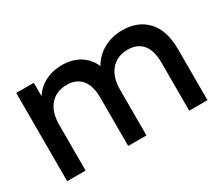

<svg xmlns="http://www.w3.org/2000/svg" viewBox="-105 -857 1291 1114"><g transform="rotate(-30 541.0 -299.5)"><path d="M1012.2 -341.1V0H890V-322.2Q890 -403.3 855.6 -444.4Q821.1 -485.6 757.8 -485.6Q686.7 -485.6 645 -438.3Q603.3 -391.1 603.3 -304.4V0H481.1V-322.2Q481.1 -403.3 446.7 -444.4Q412.2 -485.6 348.9 -485.6Q277.8 -485.6 236.7 -438.3Q195.6 -391.1 195.6 -304.4V0H72.2V-591.1H190V-501.1Q218.9 -547.8 268.9 -573.3Q318.9 -598.9 381.1 -598.9Q447.8 -598.9 497.8 -569.4Q547.8 -540 573.3 -482.2Q604.4 -536.7 660 -567.8Q715.6 -598.9 785.6 -598.9Q890 -598.9 951.1 -533.3Q1012.2 -467.8 1012.2 -341.1Z"/></g></svg>

Font: Paperlogy 6 SemiBold
Style: Regular
Weight: 600
Designer: redesigned by Lee Juim, glyphs from Gmarket Sans & Montserrat
Foundry: PT&
Version: Version 1.001